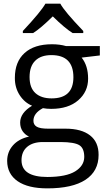

<svg xmlns="http://www.w3.org/2000/svg" viewBox="-20 -786 588 1046"><path d="M261.2 -250Q379.9 -250 379.9 -365.2Q379.9 -485.8 259.8 -485.8Q202.6 -485.8 171.9 -455.1Q141.1 -424.8 141.1 -366.2Q141.1 -307.6 172.9 -278.8Q204.6 -250 261.2 -250ZM97.2 86.9Q97.2 178.2 238.8 178.2Q340.8 177.7 389.6 147.5Q438.5 117.2 439 69.3Q439 21.5 412.1 4.9Q385.3 -11.7 311 -12.2H213.9Q158.7 -12.2 127.9 14.2Q97.2 40.5 97.2 86.9ZM258.8 -192.9Q234.9 -192.9 213.9 -196.8Q162.1 -169.4 162.1 -127.9Q162.1 -106.4 180.2 -95.7Q198.2 -85 242.2 -85H336.9Q423.8 -85 470.7 -48.3Q517.6 -11.7 517.1 58.1Q517.1 146.5 445.8 193.4Q374.5 240.2 237.8 240.2Q132.8 240.2 76.2 201.2Q19.5 162.1 19 90.8Q19 42 50.3 6.3Q81.5 -29.3 138.2 -42Q117.2 -51.3 103.5 -70.8Q89.8 -90.8 89.8 -118.2Q89.8 -170.9 154.8 -210Q113.3 -227.1 86.9 -268.1Q60.5 -309.1 61 -361.8Q61 -449.2 113.8 -497.1Q166.5 -544.9 263.2 -544.9Q305.2 -544.9 338.9 -535.2H523.9V-483.9L424.8 -472.2Q460 -428.2 460 -357.4Q460 -286.6 406.2 -239.7Q352.5 -192.9 258.8 -192.9ZM433.6 -606H375.5Q332.5 -632.8 267.6 -696.8Q201.2 -631.3 160.6 -606H104.5V-617.2Q203.6 -723.1 227.5 -766.1H308.6Q330.6 -724.6 433.6 -617.2Z"/></svg>

Font: OpenSans-Regular
Style: Regular
Weight: 400
Foundry: Ascender Corporation
Version: Version 1.10